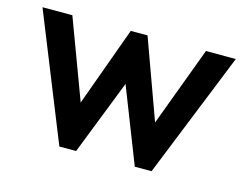

<svg xmlns="http://www.w3.org/2000/svg" viewBox="-74 -594 902 708"><g transform="rotate(15 377.0 -240.0)"><path d="M201 0 8 -480H122L235 -177L345 -480H409L519 -177L632 -480H746L553 0H489L377 -286L265 0Z"/></g></svg>

Font: Outfit Medium
Style: Regular
Weight: 500
Designer: Rodrigo Fuenzalida
Foundry: fragTYPE
Version: Version 1.100; ttfautohint (v1.8.4.7-5d5b);gftools[0.9.27]